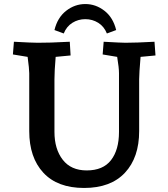

<svg xmlns="http://www.w3.org/2000/svg" viewBox="-20 -917 835 952"><path d="M125 -267V-554Q125 -575 117 -635L44 -647L49 -710Q139 -705 167 -705Q234 -705 302 -709L326 -710L330 -642L256 -635Q250 -563 250 -524V-263Q250 -178 291 -125Q332 -72 410 -72Q491 -72 530.5 -123Q570 -174 570 -263V-554Q570 -581 561 -635L489 -647L494 -710Q582 -705 602 -705Q654 -705 746 -710L751 -642L677 -635Q670 -553 670 -524V-267Q670 -136 599.5 -60.5Q529 15 397 15Q265 15 195 -60.5Q125 -136 125 -267ZM403 -822Q368 -822 339 -804Q310 -786 296 -751L250 -768Q265 -830 308 -863.5Q351 -897 403 -897Q455 -897 498 -863.5Q541 -830 556 -768L510 -751Q496 -786 467 -804Q438 -822 403 -822Z"/></svg>

Font: Andada Pro
Style: Bold
Weight: 700
Designer: Carolina Giovagnoli
Foundry: Huerta Tipografica
Version: Version 3.005; ttfautohint (v1.8.4)